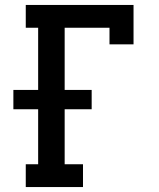

<svg xmlns="http://www.w3.org/2000/svg" viewBox="-20 -755 640 775"><path d="M84 0V-92H134V-314H34V-392H134V-643H84V-735H519V-576H422V-643H241V-392H350V-314H241V-92H315V0Z"/></svg>

Font: Iosevka Curly Slab SmBdEx
Style: Regular
Weight: 600
Width: 7
Monospace: yes
Designer: Belleve Invis
Foundry: Belleve Invis
Version: Version 11.1.0; ttfautohint (v1.8.3)